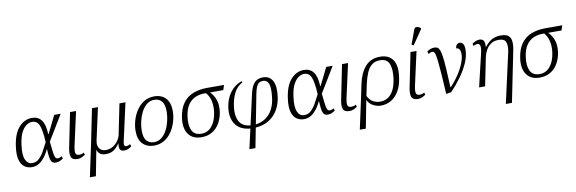

<svg xmlns="http://www.w3.org/2000/svg" viewBox="-65 -1384 6603 2201"><g transform="rotate(-10 3236.5 -283.5)"><path d="M206 10Q158 10 120.5 -16Q83 -42 66.5 -100.5Q50 -159 64 -257Q84 -402 148.5 -474Q213 -546 301 -546Q371 -546 410 -496Q449 -446 454 -330H458L560 -536H635L457 -242Q464 -174 469 -133Q474 -92 480 -71.5Q486 -51 494.5 -44.5Q503 -38 517 -38Q528 -38 539.5 -42.5Q551 -47 560 -54L571 -28Q558 -17 535 -5.5Q512 6 486 6Q458 6 442.5 -8Q427 -22 420 -59Q413 -96 410 -166Q389 -121 360 -81Q331 -41 293 -15.5Q255 10 206 10ZM216 -35Q262 -35 295 -65Q328 -95 355 -143Q382 -191 409 -245Q402 -380 378.5 -440.5Q355 -501 294 -501Q265 -501 232 -480.5Q199 -460 171 -408.5Q143 -357 131 -266Q114 -149 139 -92Q164 -35 216 -35Z M738 9Q677 9 662.5 -28.5Q648 -66 664 -141L744 -536H814L726 -140Q716 -95 721 -65.5Q726 -36 762 -36Q778 -36 790 -39Q802 -42 818 -51L826 -25Q809 -12 785.5 -1.5Q762 9 738 9Z M838 240 917 -131 999 -536H1069L987 -164Q979 -131 985.5 -102Q992 -73 1014 -54.5Q1036 -36 1075 -36Q1121 -36 1157.5 -59Q1194 -82 1217.5 -116Q1241 -150 1248 -186L1319 -536H1389L1293 -105Q1284 -68 1289 -53.5Q1294 -39 1314 -39Q1323 -39 1333.5 -42.5Q1344 -46 1357 -54L1367 -28Q1347 -13 1326.5 -3.5Q1306 6 1283 6Q1243 6 1231.5 -17Q1220 -40 1228 -86H1226Q1196 -41 1159.5 -15.5Q1123 10 1065 10Q1019 10 996 -10Q973 -30 967 -55H965L908 240Z M1627 10Q1547 10 1496.5 -40Q1446 -90 1446 -194Q1446 -249 1463 -310Q1480 -371 1515 -425Q1550 -479 1602.5 -512.5Q1655 -546 1727 -546Q1776 -546 1817 -525Q1858 -504 1882 -459Q1906 -414 1906 -341Q1906 -298 1895.5 -250.5Q1885 -203 1863 -156.5Q1841 -110 1808 -72.5Q1775 -35 1729.5 -12.5Q1684 10 1627 10ZM1633 -29Q1686 -29 1724.5 -61Q1763 -93 1787.5 -142.5Q1812 -192 1824 -247.5Q1836 -303 1836 -351Q1836 -432 1804.5 -469.5Q1773 -507 1719 -507Q1667 -507 1629 -475.5Q1591 -444 1566 -394Q1541 -344 1528.5 -288.5Q1516 -233 1516 -184Q1516 -100 1548 -64.5Q1580 -29 1633 -29Z M2181 10Q2076 10 2027.5 -59.5Q1979 -129 1996 -249Q2012 -357 2060 -420Q2108 -483 2180 -509.5Q2252 -536 2337 -536H2536L2518 -479H2363Q2404 -439 2425 -380.5Q2446 -322 2435 -242Q2425 -170 2392.5 -113Q2360 -56 2307 -23Q2254 10 2181 10ZM2187 -30Q2258 -30 2306.5 -87Q2355 -144 2370 -247Q2380 -322 2365.5 -381.5Q2351 -441 2316 -479H2293Q2243 -479 2194 -459Q2145 -439 2109 -389Q2073 -339 2061 -250Q2047 -151 2076 -90.5Q2105 -30 2187 -30Z M2695 240 2747 9Q2629 -1 2576 -77Q2523 -153 2540 -275Q2555 -378 2610 -448Q2665 -518 2742 -543L2749 -529Q2685 -494 2651.5 -430Q2618 -366 2605 -274Q2590 -169 2625 -102Q2660 -35 2755 -26L2835 -381Q2855 -470 2892 -507Q2929 -544 2989 -544Q3068 -544 3102 -478.5Q3136 -413 3118 -291Q3107 -210 3068.5 -144.5Q3030 -79 2965.5 -38.5Q2901 2 2810 9L2765 240ZM2883 -367 2817 -27Q2890 -37 2939.5 -74.5Q2989 -112 3016.5 -167.5Q3044 -223 3052 -286Q3061 -351 3059 -400Q3057 -449 3039 -476.5Q3021 -504 2983 -504Q2959 -504 2941 -494.5Q2923 -485 2908.5 -455.5Q2894 -426 2883 -367Z M3372 10Q3324 10 3286.5 -16Q3249 -42 3232.5 -100.5Q3216 -159 3230 -257Q3250 -402 3314.5 -474Q3379 -546 3467 -546Q3537 -546 3576 -496Q3615 -446 3620 -330H3624L3726 -536H3801L3623 -242Q3630 -174 3635 -133Q3640 -92 3646 -71.5Q3652 -51 3660.5 -44.5Q3669 -38 3683 -38Q3694 -38 3705.5 -42.5Q3717 -47 3726 -54L3737 -28Q3724 -17 3701 -5.5Q3678 6 3652 6Q3624 6 3608.5 -8Q3593 -22 3586 -59Q3579 -96 3576 -166Q3555 -121 3526 -81Q3497 -41 3459 -15.5Q3421 10 3372 10ZM3382 -35Q3428 -35 3461 -65Q3494 -95 3521 -143Q3548 -191 3575 -245Q3568 -380 3544.5 -440.5Q3521 -501 3460 -501Q3431 -501 3398 -480.5Q3365 -460 3337 -408.5Q3309 -357 3297 -266Q3280 -149 3305 -92Q3330 -35 3382 -35Z M3904 9Q3843 9 3828.5 -28.5Q3814 -66 3830 -141L3910 -536H3980L3892 -140Q3882 -95 3887 -65.5Q3892 -36 3928 -36Q3944 -36 3956 -39Q3968 -42 3984 -51L3992 -25Q3975 -12 3951.5 -1.5Q3928 9 3904 9Z M4090 -273Q4115 -396 4179 -470Q4243 -544 4352 -544Q4454 -544 4500.5 -476Q4547 -408 4528 -274Q4515 -177 4477 -114Q4439 -51 4385 -20.5Q4331 10 4269 10Q4222 10 4178 -13.5Q4134 -37 4114 -80H4112L4050 240H3980L4050 -83ZM4270 -36Q4313 -36 4352 -58Q4391 -80 4420.5 -131Q4450 -182 4462 -268Q4477 -376 4452 -440Q4427 -504 4345 -504Q4287 -504 4250 -474.5Q4213 -445 4189.5 -390.5Q4166 -336 4150 -262L4122 -128Q4148 -77 4185.5 -56.5Q4223 -36 4270 -36Z M4701 9Q4640 9 4625.5 -28.5Q4611 -66 4627 -141L4707 -536H4777L4689 -140Q4679 -95 4684 -65.5Q4689 -36 4725 -36Q4741 -36 4753 -39Q4765 -42 4781 -51L4789 -25Q4772 -12 4748.5 -1.5Q4725 9 4701 9ZM4757 -606 4733 -616 4794 -781Q4804 -810 4828.5 -806.5Q4853 -803 4872 -785L4871 -773Z M4899 -510Q4918 -523 4939 -531Q4960 -539 4982 -539Q5004 -539 5019.5 -531Q5035 -523 5045.5 -497Q5056 -471 5063.5 -418.5Q5071 -366 5076.5 -278.5Q5082 -191 5088 -58H5091Q5147 -117 5189.5 -181.5Q5232 -246 5255.5 -306Q5279 -366 5279 -411Q5279 -452 5265 -469Q5251 -486 5231 -486Q5231 -515 5246.5 -529Q5262 -543 5279 -543Q5304 -543 5318.5 -522Q5333 -501 5333 -454Q5333 -383 5298.5 -303.5Q5264 -224 5207.5 -146.5Q5151 -69 5086 -1L5027 8Q5019 -131 5012.5 -223Q5006 -315 5000 -370Q4994 -425 4987.5 -452Q4981 -479 4973 -487Q4965 -495 4954 -495Q4942 -495 4931 -490.5Q4920 -486 4907 -478Z M5680 240 5812 -350Q5824 -419 5807.5 -458.5Q5791 -498 5727 -498Q5672 -498 5635.5 -473.5Q5599 -449 5577.5 -409.5Q5556 -370 5547 -326L5481 0H5411L5501 -380Q5516 -445 5508 -469.5Q5500 -494 5477 -494Q5468 -494 5457.5 -491Q5447 -488 5432 -479L5423 -505Q5441 -519 5462.5 -529Q5484 -539 5507 -539Q5541 -539 5556 -518.5Q5571 -498 5567 -445H5572Q5618 -505 5664 -524.5Q5710 -544 5756 -544Q5839 -544 5865 -498Q5891 -452 5871 -353L5751 240Z M6118 10Q6013 10 5964.5 -59.5Q5916 -129 5933 -249Q5949 -357 5997 -420Q6045 -483 6117 -509.5Q6189 -536 6274 -536H6473L6455 -479H6300Q6341 -439 6362 -380.5Q6383 -322 6372 -242Q6362 -170 6329.5 -113Q6297 -56 6244 -23Q6191 10 6118 10ZM6124 -30Q6195 -30 6243.5 -87Q6292 -144 6307 -247Q6317 -322 6302.5 -381.5Q6288 -441 6253 -479H6230Q6180 -479 6131 -459Q6082 -439 6046 -389Q6010 -339 5998 -250Q5984 -151 6013 -90.5Q6042 -30 6124 -30Z"/></g></svg>

Font: Noto Serif Light
Style: Italic
Weight: 300
Italic angle: -12°
Designer: Monotype Design Team
Foundry: Monotype Imaging Inc.
Version: Version 2.013